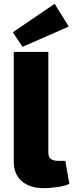

<svg xmlns="http://www.w3.org/2000/svg" viewBox="-20 -972 384 1005"><path d="M266 -952 47 -803 98 -727 340 -833ZM233 -700H52V-125C52 -38 112 13 209 13C245 13 315 6 343 -10L322 -130H286C250 -130 233 -143 233 -173Z"/></svg>

Font: Exo 2 Extra Bold
Style: Regular
Weight: 800
Designer: Natanael Gama
Version: Version 1.001;PS 001.001;hotconv 1.0.88;makeotf.lib2.5.64775